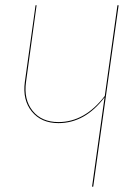

<svg xmlns="http://www.w3.org/2000/svg" viewBox="-20 -700 511 720"><path d="M420.4 -680.2H424.8L329.6 0H325.2L372.1 -335Q298.8 -238.3 199.2 -238.3Q134.8 -238.3 99.4 -281.7Q64 -325.2 73.2 -392.6L113.3 -680.2H117.2L77.6 -392.6Q68.4 -326.7 102.3 -284.4Q136.2 -242.2 199.2 -242.2Q297.9 -242.2 373 -340.3Z"/></svg>

Font: Fira Sans Compressed Four
Style: Italic
Weight: 100
Width: 3
Italic angle: -8°
Designer: Carrois Corporate & Edenspiekermann AG
Foundry: Carrois Corporate GbR & Edenspiekermann AG
Version: Version 4.203;PS 004.203;hotconv 1.0.88;makeotf.lib2.5.64775